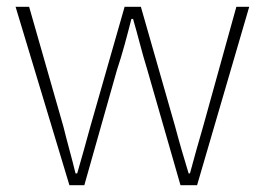

<svg xmlns="http://www.w3.org/2000/svg" viewBox="-20 -547 782 567"><path d="M185 0H229L325 -339C342 -390 355 -440 368 -491H373C388 -440 399 -392 415 -341L513 0H562L716 -527H678L580 -174C566 -125 553 -81 541 -35H537C523 -81 510 -125 497 -174L396 -527H348L247 -174C234 -125 221 -81 208 -35H203C192 -81 179 -125 167 -174L66 -527H26Z"/></svg>

Font: Harano Aji Gothic CN ExtraLight
Style: Regular
Weight: 250
Foundry: Masamichi Hosoda
Version: HaranoAjiGothicCN-ExtraLight version 20230610;ttx 4.39.4